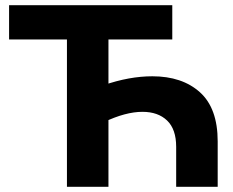

<svg xmlns="http://www.w3.org/2000/svg" viewBox="-20 -720 897 740"><path d="M238 0V-605L275 -568H15V-700H644V-568H362L398 -605V0ZM377 -391Q429 -409 476 -417.5Q523 -426 567 -426Q682 -426 750.5 -364.5Q819 -303 819 -175V0H659V-154Q659 -222 624 -255.5Q589 -289 529 -289Q464 -289 380 -249Z"/></svg>

Font: MOST Montserrat
Style: Bold
Weight: 700
Designer: Julieta Ulanovsky
Foundry: Julieta Ulanovsky
Version: Version 8.000;March 11, 2024;FontCreator 15.0.0.2926 64-bit